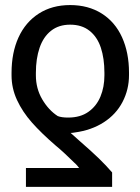

<svg xmlns="http://www.w3.org/2000/svg" viewBox="-20 -557 552 755"><path d="M82 177.7V103.5H291Q288.1 99.6 283.7 94.2Q279.3 88.9 272.5 83Q255.9 66.4 235.4 47.4Q214.8 28.3 199.2 15.6Q142.6 -33.2 105.5 -75.2Q68.4 -117.2 46.9 -163.6Q25.4 -210 25.4 -260.7V-270.5Q25.4 -349.6 52.7 -409.7Q80.1 -469.7 132.3 -503.4Q184.6 -537.1 255.9 -537.1Q327.1 -537.1 379.9 -503.9Q432.6 -470.7 460 -410.2Q487.3 -349.6 487.3 -271.5V-261.7Q487.3 -205.1 461.9 -156.2Q436.5 -107.4 388.2 -76.2Q339.8 -44.9 274.4 -36.1Q268.6 -35.2 265.1 -34.7Q261.7 -34.2 257.8 -34.2Q281.2 -12.7 293.9 -2Q338.9 37.1 368.2 65.4Q397.5 93.8 420.9 121.1V177.7ZM255.9 -460Q210.9 -460 180.7 -436Q150.4 -412.1 135.7 -369.1Q121.1 -326.2 121.1 -270.5V-260.7Q121.1 -209 146 -166.5Q170.9 -124 207 -100.6Q221.7 -94.7 248 -94.7Q295.9 -94.7 327.6 -117.2Q359.4 -139.6 375 -177.2Q390.6 -214.8 390.6 -260.7V-270.5Q390.6 -327.1 376.5 -369.6Q362.3 -412.1 332 -436Q301.8 -460 255.9 -460Z"/></svg>

Font: Pretendard JP Variable
Style: Regular
Weight: 400
Designer: Base glyphs from Inter by Rasmus Andersson; Hangul glyphs from Noto Sans CJK(Source Han Sans) by Jang Soo-young and Kang
Foundry: Kil Hyung-jin
Version: Version 1.307;Glyphs 3.2 (3192)